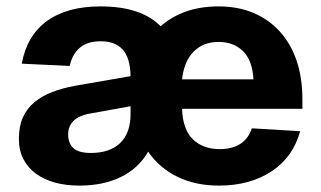

<svg xmlns="http://www.w3.org/2000/svg" viewBox="-20 -568 1004 600"><path d="M664 12Q591 12 534.5 -15.5Q478 -43 443 -94Q413 -42 358 -15Q303 12 228 12Q186 12 151.5 2.5Q117 -7 92 -25.5Q67 -44 53 -71Q39 -98 39 -134Q39 -173 51.5 -201Q64 -229 87.5 -248.5Q111 -268 143.5 -280.5Q176 -293 215 -300L388 -330Q387 -387 363.5 -413Q340 -439 295 -439Q252 -439 228.5 -418Q205 -397 198 -362L48 -369Q64 -457 127 -502.5Q190 -548 294 -548Q421 -548 482 -486Q553 -548 663 -548Q723 -548 771 -528Q819 -508 853.5 -470.5Q888 -433 906.5 -379.5Q925 -326 925 -258V-228H549Q551 -164 582.5 -133Q614 -102 667 -102Q705 -102 730.5 -118Q756 -134 767 -167L918 -158Q896 -77 828.5 -32.5Q761 12 664 12ZM264 -90Q323 -90 355.5 -121Q388 -152 388 -212V-236L266 -214Q228 -208 210.5 -191Q193 -174 193 -148Q193 -120 209.5 -105Q226 -90 264 -90ZM772 -320Q769 -379 739.5 -408Q710 -437 663 -437Q615 -437 585 -406.5Q555 -376 549 -320Z"/></svg>

Font: Geist
Style: Bold
Weight: 400
Designer: Basement.studio, Andrés Briganti, Mateo Zaragoza
Foundry: Basement.studio, Vercel, Andrés Briganti, Guido Ferreyra, Mateo Zaragoza
Version: Version 1.401